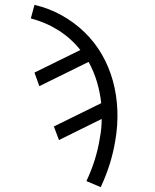

<svg xmlns="http://www.w3.org/2000/svg" viewBox="-20 -548 640 791"><path d="M395 223 336 198Q356 156 370 111.5Q384 67 391 23Q391 23 391 22.5Q391 22 391 22Q395 2 397 -18Q399 -38 399 -58L223 29L202 -27L397 -123Q392 -169 379 -212Q366 -255 345 -293L142 -193L122 -249L311 -342Q273 -390 221 -423Q169 -456 107 -472L122 -528Q182 -514 234 -485Q286 -456 328 -415.5Q370 -375 399.5 -324Q429 -273 445 -215Q461 -157 463.5 -94.5Q466 -32 455 31Q447 80 432 128Q417 176 395 223Z"/></svg>

Font: Iosevka SS04 Light Extended
Style: Italic
Weight: 300
Width: 7
Italic angle: -9°
Monospace: yes
Designer: Belleve Invis
Foundry: Belleve Invis
Version: Version 19.0.0; ttfautohint (v1.8.4)